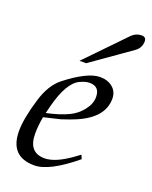

<svg xmlns="http://www.w3.org/2000/svg" viewBox="-136 -780 690 871"><g transform="rotate(20 208.5 -344.5)"><path d="M368 -389Q368 -297 247 -246Q224 -236 181 -222L101 -203Q93 -160 93 -121Q93 -30 171 -30Q223 -30 300 -86L323 -103L331 -84Q210 16 138 16Q20 16 20 -108Q20 -168 50 -267Q74 -346 122 -384Q223 -463 283 -463Q320 -463 344 -443Q368 -423 368 -389ZM296 -371Q296 -422 247 -422Q228 -422 202 -410Q147 -385 115 -261L106 -225Q171 -239 212 -259Q246 -275 271 -306.5Q296 -338 296 -371ZM417 -684Q417 -652 390 -633L201 -500H169L349 -686Q369 -705 395 -705Q417 -705 417 -684Z"/></g></svg>

Font: GFS Didot
Style: Italic
Weight: 400
Italic angle: -12°
Designer: Takis Katsoulidis and George D. Matthiopoulos
Foundry: George Matthiopoulos and Takis Katsoulidis
Version: Version 1.0